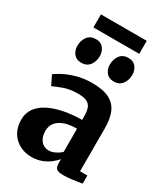

<svg xmlns="http://www.w3.org/2000/svg" viewBox="-231 -1055 1022 1169"><g transform="rotate(30 280.0 -470.0)"><path d="M187 11Q142 11 104.2 -8.5Q66.5 -28 43.8 -65.2Q21 -102.5 21 -156Q21 -202.5 45.8 -236.8Q70.5 -271 114.8 -293.2Q159 -315.5 217.5 -327Q276 -338.5 343 -339V-364Q343 -399 335 -421.2Q327 -443.5 305.5 -454.2Q284 -465 242.5 -465Q186 -465 143.5 -449.5Q101 -434 77 -422.5L45 -488Q58 -499 92.2 -517.2Q126.5 -535.5 176 -550Q225.5 -564.5 284.5 -564.5Q361 -564.5 405.5 -542.2Q450 -520 469.2 -475.5Q488.5 -431 488.5 -362.5V-62L540 -61.5V-5Q529 -2.5 506.8 1Q484.5 4.5 459 7.2Q433.5 10 412.5 10Q376 10 363.5 -0.5Q351 -11 351 -42V-67.5Q338.5 -52 315.5 -33.5Q292.5 -15 260.2 -2Q228 11 187 11ZM260 -75.5Q279.5 -75.5 303 -86.8Q326.5 -98 343 -114V-277Q286 -277 250.5 -262.5Q215 -248 198.8 -224.2Q182.5 -200.5 182.5 -172Q182.5 -141 192.2 -119.8Q202 -98.5 219.2 -87Q236.5 -75.5 260 -75.5ZM162.5 -637.5Q127.5 -637.5 109.8 -661.2Q92 -685 92 -715Q92 -752.5 112 -779.8Q132 -807 171 -807H172Q207 -807 224.8 -783.2Q242.5 -759.5 242.5 -729Q242.5 -692 222.8 -664.8Q203 -637.5 163.5 -637.5ZM391 -637.5Q356 -637.5 338.2 -661.2Q320.5 -685 320.5 -715Q320.5 -752.5 340.5 -779.8Q360.5 -807 399.5 -807H400.5Q435.5 -807 453.2 -783.2Q471 -759.5 471 -729Q471 -692 451.2 -664.8Q431.5 -637.5 392 -637.5ZM443 -952.5V-861H121V-952.5Z"/></g></svg>

Font: Merriweather 28pt ExtraBold
Style: Regular
Weight: 800
Version: Version 2.100